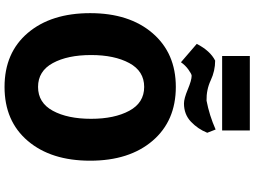

<svg xmlns="http://www.w3.org/2000/svg" viewBox="-154 -916 1094 825"><g transform="rotate(90 392.5 -504.0)"><path d="M354 -713Q500 -713 585.5 -613Q671 -513 671 -345Q671 -177 586 -77Q501 23 354 23Q207 23 122 -77Q37 -177 37 -345Q37 -513 123 -613Q209 -713 354 -713ZM491 -349Q491 -449 456.5 -513Q422 -577 354 -577Q286 -577 251.5 -513Q217 -449 217 -349Q217 -248 251.5 -184.5Q286 -121 354 -121Q422 -121 456.5 -184.5Q491 -248 491 -349ZM241 -882Q285 -882 325.5 -863Q366 -844 413 -845Q476 -857 537 -884L551 -848Q535 -808 503.5 -778Q472 -748 425 -748Q404 -748 364.5 -764.5Q325 -781 306 -781Q299 -781 280 -767.5Q261 -754 248 -735L169 -803Q199 -861 241 -882ZM541 -912H221V-1031H541Z"/></g></svg>

Font: Repo
Style: ExtraBold
Weight: 800
Designer: Stefan Peev
Foundry: Context Ltd
Version: Version 001.000